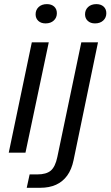

<svg xmlns="http://www.w3.org/2000/svg" viewBox="-20 -726 526 913"><path d="M21.6 0 131.3 -524.7H211.9L101.1 0ZM196.6 -614.7Q175.1 -614.7 162.2 -626.7Q149.3 -638.7 149.3 -658Q149.3 -679.1 164 -692.8Q178.7 -706.4 203.1 -706.4Q224.6 -706.4 237.5 -694.8Q250.4 -683.1 250.4 -663.1Q250.4 -642 235.7 -628.4Q221 -614.7 196.6 -614.7ZM107.1 167 120.9 103.4H157Q200.3 103.4 221.6 85.2Q242.9 67 252.6 20.7L366.7 -524.7H446L329.9 35.3Q320.7 79.9 299.5 109Q278.3 138.1 246.2 152.6Q214.1 167 171.4 167ZM431.7 -614.7Q410.3 -614.7 397.4 -626.7Q384.4 -638.7 384.4 -658Q384.4 -679.1 399.1 -692.8Q413.9 -706.4 438.3 -706.4Q459.7 -706.4 472.6 -694.8Q485.6 -683.1 485.6 -663.1Q485.6 -642 470.9 -628.4Q456.1 -614.7 431.7 -614.7Z"/></svg>

Font: Mona Sans
Style: Italic
Weight: 200
Italic angle: -11.6951°
Designer: Deni Anggara
Foundry: GitHub
Version: Version 2.000